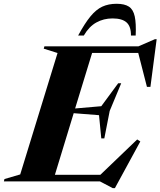

<svg xmlns="http://www.w3.org/2000/svg" viewBox="-70 -960 848 1016"><path d="M526.5 35.5 459 0H-49.5L-46.5 -12.5L37 -37L234.5 -679.5L161.5 -702.5L165 -715H663L749.5 -752.5H759L726 -500.5H707.5L661.5 -680H417.5L327.5 -386L466 -398L555.5 -519.5H571.5L510.5 -373L482 -227.5H466L454 -350.5L320 -361L220.5 -35H461L656 -222L672.5 -211.5L538 35.5ZM525.5 -862.5Q478.5 -862.5 439.8 -841Q401 -819.5 373.5 -772H343.5Q378.5 -836.5 408.5 -873Q438.5 -909.5 471.2 -924.8Q504 -940 547 -940Q589 -940 612 -925Q635 -910 643 -873.2Q651 -836.5 648 -772H623Q623.5 -820 599.8 -841.2Q576 -862.5 525.5 -862.5Z"/></svg>

Font: Newsreader 72pt
Style: Bold Italic
Weight: 700
Italic angle: -17°
Designer: Hugues Gentile
Foundry: Production Type
Version: Version 1.003; ttfautohint (v1.8.3)